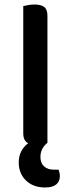

<svg xmlns="http://www.w3.org/2000/svg" viewBox="-20 -634 314 850"><path d="M190 -2Q159 23 159 61Q159 88 175 102.5Q191 117 217 117H239Q245 131 245 146Q245 169 229 182.5Q213 196 180 196Q127 196 95 165Q63 134 63 86Q63 31 105 0Q83 -10 83 -44V-607Q91 -609 104.5 -611.5Q118 -614 133 -614Q162 -614 176 -603Q190 -592 190 -564V-2Z"/></svg>

Font: Baloo Chettan 2 Medium
Style: Regular
Weight: 500
Designer: Maithili Shingre, Unnati Kotecha and Ek Type
Foundry: Ek Type
Version: Version 1.640;hotconv 1.0.111;makeotfexe 2.5.65597; ttfautoh